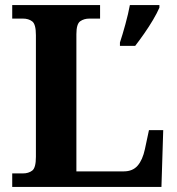

<svg xmlns="http://www.w3.org/2000/svg" viewBox="-20 -734 694 754"><path d="M28 0V-53H70Q92 -53 106.5 -64Q121 -75 121 -118V-596Q121 -639 106.5 -650Q92 -661 70 -661H28V-714H373V-661H331Q310 -661 295 -650.5Q280 -640 280 -600V-61H466Q501 -61 520.5 -83.5Q540 -106 549 -148L565 -223H621L614 0ZM451 -567Q461 -597 472.5 -639Q484 -681 490 -714H606V-704Q597 -683 581 -656Q565 -629 546.5 -602.5Q528 -576 511 -554H451Z"/></svg>

Font: Noto Serif Tibetan
Style: Bold
Weight: 700
Designer: Monotype Design Team
Foundry: Monotype Imaging Inc.
Version: Version 2.103; ttfautohint (v1.8.4.7-5d5b)